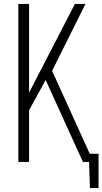

<svg xmlns="http://www.w3.org/2000/svg" viewBox="-20 -830 525 984"><path d="M441 134 435 -42H485V134ZM74 0V-810H129V-355L364 -810H418L247 -467L459 0H405L214 -420L129 -265V0Z"/></svg>

Font: Oswald ExtraLight
Style: Regular
Weight: 250
Designer: Vernon Adams
Foundry: Vernon Adams
Version: Version 4.100; ttfautohint (v1.8.1.43-b0c9)